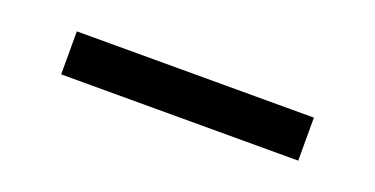

<svg xmlns="http://www.w3.org/2000/svg" viewBox="-21 -2 671 344"><g transform="rotate(20 315.0 170.0)"><path d="M89 129H541V211H89Z"/></g></svg>

Font: Piazzolla Thin
Style: Bold
Weight: 700
Version: Version 2.005